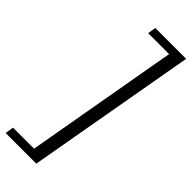

<svg xmlns="http://www.w3.org/2000/svg" viewBox="-291 -718 948 948"><g transform="rotate(45 182.5 -244.5)"><path d="M-2.9 200.2 3.9 155.8H150.9L292 -646H146L152.8 -689H368.2L210.9 200.2Z"/></g></svg>

Font: Linux Libertine
Style: Italic
Weight: 400
Italic angle: -12°
Designer: Philipp H. Poll
Foundry: Philipp H. Poll
Version: Version 5.1.6 ; ttfautohint (v0.9)